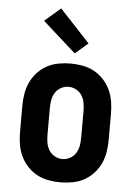

<svg xmlns="http://www.w3.org/2000/svg" viewBox="-55 -813 609 863"><g transform="rotate(5 250.0 -381.5)"><path d="M250 8Q223 8 195.5 3Q168 -2 144 -15Q120 -28 101 -48.5Q82 -69 70.5 -93.5Q59 -118 54.5 -145.5Q50 -173 50 -200V-320Q50 -347 54.5 -374.5Q59 -402 70.5 -426.5Q82 -451 101 -471.5Q120 -492 144 -505Q168 -518 195.5 -523Q223 -528 250 -528Q277 -528 304.5 -523Q332 -518 356 -505Q380 -492 399 -471.5Q418 -451 429.5 -426.5Q441 -402 445.5 -374.5Q450 -347 450 -320V-200Q450 -173 445.5 -145.5Q441 -118 429.5 -93.5Q418 -69 399 -48.5Q380 -28 356 -15Q332 -2 304.5 3Q277 8 250 8ZM250 -97Q268 -97 284.5 -106Q301 -115 310.5 -130.5Q320 -146 323 -164Q326 -182 326 -200V-320Q326 -338 323 -356Q320 -374 310.5 -389.5Q301 -405 284.5 -414Q268 -423 250 -423Q232 -423 215.5 -414Q199 -405 189.5 -389.5Q180 -374 177 -356Q174 -338 174 -320V-200Q174 -182 177 -164Q180 -146 189.5 -130.5Q199 -115 215.5 -106Q232 -97 250 -97ZM264 -575 114 -709 186 -771 322 -625Z"/></g></svg>

Font: Iosevka SS04 Extrabold
Style: Regular
Weight: 800
Monospace: yes
Designer: Belleve Invis
Foundry: Belleve Invis
Version: Version 19.0.0; ttfautohint (v1.8.4)